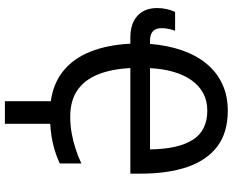

<svg xmlns="http://www.w3.org/2000/svg" viewBox="-104 -662 959 792"><g transform="rotate(90 376.0 -265.5)"><path d="M436.5 -725.1Q525.9 -725.1 583 -682.4Q640.1 -639.6 668 -559.3Q695.8 -479 695.8 -365.2V-323.2H260.3Q264.2 -244.6 286.9 -189Q309.6 -133.3 352.5 -104.2Q395.5 -75.2 460.4 -75.2Q496.6 -75.2 530 -81.3Q563.5 -87.4 594.5 -97.7Q625.5 -107.9 653.8 -121.1V-32.2Q620.1 -16.1 580.1 -5.9Q540 4.4 490.2 7.3V194.3H397V4.9Q322.8 -5.4 271.5 -47.1Q220.2 -88.9 192.4 -158.9Q164.6 -229 159.7 -323.2H134.3Q77.1 -323.2 44.9 -352.3Q12.7 -381.3 12.7 -434.1Q12.7 -454.1 17.1 -473.6Q21.5 -493.2 28.8 -507.8H106.4Q102.5 -498 99.1 -482.9Q95.7 -467.8 95.7 -451.7Q95.7 -428.2 108.4 -416.3Q121.1 -404.3 147.9 -404.3H160.6Q166.5 -477.1 187 -536.1Q207.5 -595.2 242.4 -637.5Q277.3 -679.7 325.9 -702.4Q374.5 -725.1 436.5 -725.1ZM435.5 -640.6Q395 -640.6 363.5 -623.5Q332 -606.4 310.1 -575Q288.1 -543.5 275.6 -500.2Q263.2 -457 260.7 -404.3H595.7Q594.7 -518.6 556.9 -579.6Q519 -640.6 435.5 -640.6Z"/></g></svg>

Font: Open Sans SemiCondensed Medium
Style: Regular
Weight: 500
Width: 4
Designer: Monotype Design Team
Foundry: Monotype Imaging Inc.
Version: Version 3.000